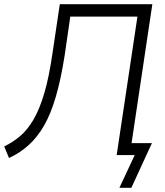

<svg xmlns="http://www.w3.org/2000/svg" viewBox="-32 -739 785 915"><path d="M537 156 610 0H524L623 -660H303L276 -474Q258 -360 234 -278Q210 -196 178 -140.5Q146 -85 104.5 -47.5Q63 -10 11 14L-12 -41Q29 -61 63.5 -90Q98 -119 127 -168Q156 -217 179 -294.5Q202 -372 219 -491L253 -719H694L595 -57H692L594 156Z"/></svg>

Font: Nunitoga
Style: Light Italic
Weight: 300
Italic angle: -9°
Designer: Vernon Adams
Foundry: Vernon Adams
Version: Version 1.0